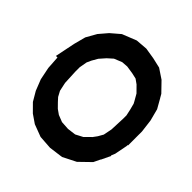

<svg xmlns="http://www.w3.org/2000/svg" viewBox="-214 -976 1141 1141"><g transform="rotate(45 356.0 -405.5)"><path d="M668.9 -606.9 688.5 -531.7 698.7 -450.2V-333H695.8L695.3 -323.7L679.7 -244.1L669.4 -218.8L671.9 -217.3L644 -158.7L643.1 -159.2L622.6 -116.7L552.7 -48.8L469.7 -6.8L380.9 4.9L295.4 -1L217.8 -30.3L164.6 -66.9L116.2 -115.7L81.5 -174.8L54.2 -244.1L38.1 -323.2L32.7 -405.8H19.5L45.4 -532.7L64.9 -606.9L101.6 -671.9L147.5 -725.6L205.1 -774.9L294.4 -810.5L368.7 -816.4L438 -805.2L502 -790.5L563.5 -749.5L621.6 -689.5L622.6 -688Q623.5 -686 625.2 -683.1Q627 -680.2 628.7 -677.5Q630.4 -674.8 631.3 -672.4Q632.3 -671.4 633.5 -668.9Q634.8 -666.5 635.7 -665.5ZM562 -330.6 565.9 -426.8V-452.1L557.6 -490.7L546.9 -531.7L539.6 -545.4L516.1 -586.4L478 -625L449.2 -645.5L412.1 -653.8L363.8 -661.1L324.2 -658.2L274.9 -638.2L242.2 -608.9L209.5 -571.8L188.5 -535.2L175.8 -507.3L167 -458V-423.8L171.4 -330.6L183.1 -276.4L201.2 -242.7L221.7 -220.2L250 -191.4L279.8 -170.4L323.2 -153.3L377 -149.9L430.2 -156.7L475.1 -180.2L514.6 -219.2L533.2 -244.6L537.1 -251.5L551.3 -276.4Z"/></g></svg>

Font: Gap Sans
Style: Black
Weight: 400
Designer: Alexandre Liziard and Etienne Ozeray
Foundry: Interstices.io
Version: Version 1.6.1 - December 3. 2014